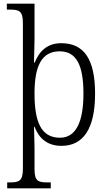

<svg xmlns="http://www.w3.org/2000/svg" viewBox="-20 -780 589 1040"><path d="M19 240H255V208H239C187 208 167 202 167 136V25C167 -23 164 -82 164 -93H167C192 -29 238 10 313 10C428 10 495 -78 495 -273C495 -462 433 -546 312 -546C236 -546 193 -503 168 -441H164C164 -461 167 -525 167 -568V-760H17V-728H33C83 -728 104 -721 104 -656V134C104 201 83 208 33 208H19ZM305 -34C200 -34 167 -124 167 -274C167 -416 202 -502 303 -502C395 -502 432 -425 432 -273C432 -121 392 -34 305 -34Z"/></svg>

Font: Noto Serif Devanagari SemiCondensed Light
Style: Regular
Weight: 300
Width: 4
Designer: Universal Thirst, Indian Type Foundry and the Monotype Design Team
Foundry: Monotype Imaging Inc.
Version: Version 2.004